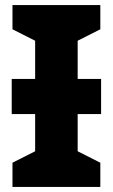

<svg xmlns="http://www.w3.org/2000/svg" viewBox="-20 -734 443 754"><path d="M374 -714V-619L285 -574V-424H377V-286H285V-140L374 -95V0H29V-95L118 -140V-286H26V-424H118V-574L29 -619V-714Z"/></svg>

Font: Noto Sans UI Extra
Style: Regular
Weight: 800
Designer: Monotype Design Team
Foundry: Monotype Imaging Inc.
Version: Version 1.901